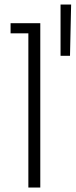

<svg xmlns="http://www.w3.org/2000/svg" viewBox="-20 -833 336 853"><path d="M106 -685H27V-730H159V0H106ZM249 -813H296L291 -585H249Z"/></svg>

Font: Sora-SIA ExtraLight
Style: Regular
Weight: 200
Designer: Jonathan Barnbrook, Julián Moncada
Foundry: Barnbrook Fonts
Version: Version 2.000